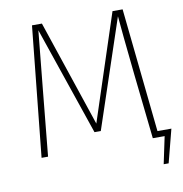

<svg xmlns="http://www.w3.org/2000/svg" viewBox="-89 -765 944 991"><g transform="rotate(-10 383.0 -270.0)"><path d="M687 -32H760L715 142H689L719 0H657L620 -340Q595 -577 589 -651L399 -83H366L172 -651Q170 -626 142 -348L108 0H74L144 -682H196L383 -125L566 -682H619Z"/></g></svg>

Font: Fira Sans UltraLight
Style: Regular
Weight: 200
Designer: Carrois Corporate & Edenspiekermann AG
Foundry: Carrois Corporate GbR & Edenspiekermann AG
Version: Version 4.106;PS 004.106;hotconv 1.0.70;makeotf.lib2.5.58329